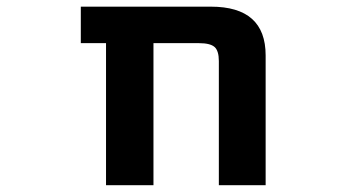

<svg xmlns="http://www.w3.org/2000/svg" viewBox="-20 -543 1040 565"><path d="M624 -363.3Q624 -393.6 611.3 -404.8Q598.6 -416 565.4 -416H431.6V2H292V-416H217.8V-523.4H600.6Q761.7 -523.4 761.7 -379.9V2H624Z"/></svg>

Font: Gen Shin Gothic Monospace Bold
Style: Bold
Weight: 700
Designer: [Source Han Sans]
Ryoko NISHIZUKA  (kana & ideographs); Paul D. Hunt (Latin, Greek & Cyrillic); Wenlong ZHANG  (bopomofo
Version: Version 1.002.20150607